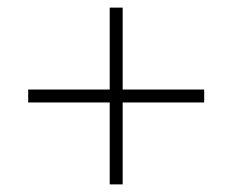

<svg xmlns="http://www.w3.org/2000/svg" viewBox="-20 -605 610 504"><path d="M302 -370H516V-336H302V-121H268V-336H54V-370H268V-585H302Z"/></svg>

Font: Noto Sans Arabic UI XLt
Style: Regular
Weight: 200
Designer: Monotype Design Team, Nadine Chahine and Nizar Qandah
Foundry: Monotype Imaging Inc.
Version: Version 2.010; ttfautohint (v1.8.4.7-5d5b)